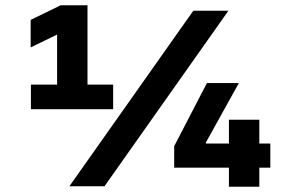

<svg xmlns="http://www.w3.org/2000/svg" viewBox="-20 -711 1125 733"><path d="M98 -294H412V-388H314V-691H212L97 -635V-530L198 -579V-388H98ZM245 0H379L852 -670H718ZM645 -71H854V2H970V-71H1012V-163H970V-254H854V-163H766V-167L892 -394H770L645 -153Z"/></svg>

Font: LT Wave Bold
Style: Regular
Weight: 700
Designer: Daniel Lyons
Version: Version 2.5 (Glyphs App)